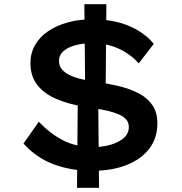

<svg xmlns="http://www.w3.org/2000/svg" viewBox="-20 -804 866 915"><path d="M421 10Q317 10 234.5 -21.5Q152 -53 92 -120L165 -224Q222 -164 284 -133.5Q346 -103 425 -103Q468 -103 506.5 -114Q545 -125 569.5 -146Q594 -167 594 -199Q594 -221 580.5 -235.5Q567 -250 544.5 -259.5Q522 -269 495 -275.5Q468 -282 442 -285.5Q416 -289 395 -293Q310 -306 249.5 -332Q189 -358 157 -400Q125 -442 125 -503Q125 -551 147.5 -590Q170 -629 210.5 -656Q251 -683 304 -697.5Q357 -712 419 -712Q517 -712 591 -682Q665 -652 713 -595L641 -502Q601 -547 545 -572.5Q489 -598 419 -598Q373 -598 337.5 -588Q302 -578 281.5 -559.5Q261 -541 261 -514Q261 -490 275 -473.5Q289 -457 313 -445.5Q337 -434 370 -426.5Q403 -419 442 -414Q500 -405 552.5 -392Q605 -379 645 -357Q685 -335 707.5 -301Q730 -267 730 -216Q730 -146 691.5 -95.5Q653 -45 583 -17.5Q513 10 421 10ZM347 91 351 -367 448 -334 452 91ZM483 -334 386 -367 382 -784H487Z"/></svg>

Font: Lexend Mega Medium
Style: Regular
Weight: 500
Version: Version 1.007